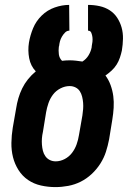

<svg xmlns="http://www.w3.org/2000/svg" viewBox="-20 -755 540 783"><path d="M206 8Q176 8 147 1.5Q118 -5 94.5 -21Q71 -37 55.5 -61.5Q40 -86 33 -114Q26 -142 26.5 -172.5Q27 -203 32 -234L46 -314Q49 -334 55 -354.5Q61 -375 70.5 -394.5Q80 -414 94 -431.5Q108 -449 126 -464Q105 -486 99 -517.5Q93 -549 98 -581Q103 -611 115 -640Q127 -669 150 -691.5Q173 -714 203 -724.5Q233 -735 262 -735L263 -630Q253 -630 245.5 -622.5Q238 -615 232.5 -605.5Q227 -596 224.5 -586.5Q222 -577 221 -567L220 -565Q218 -549 220 -533.5Q222 -518 233 -507Q240 -508 248 -508.5Q256 -509 264 -509Q277 -509 290 -507.5Q303 -506 316 -504Q332 -514 341.5 -530Q351 -546 354 -563V-566Q356 -575 357 -584.5Q358 -594 357 -603Q356 -612 352.5 -621Q349 -630 339 -630V-735Q363 -735 386 -730Q409 -725 427.5 -713Q446 -701 458 -682.5Q470 -664 476 -642.5Q482 -621 481.5 -597Q481 -573 477 -549Q474 -535 469 -520Q464 -505 455.5 -491.5Q447 -478 435 -467Q423 -456 410 -447Q423 -430 431 -408Q439 -386 442 -363Q445 -340 443.5 -315.5Q442 -291 438 -267L425 -187Q420 -161 412 -136Q404 -111 389 -87.5Q374 -64 353.5 -45Q333 -26 309 -14Q285 -2 258.5 3Q232 8 206 8ZM207 -97Q226 -97 244 -106.5Q262 -116 274 -132Q286 -148 292.5 -166.5Q299 -185 302 -204L316 -284Q318 -297 319 -310Q320 -323 319 -335.5Q318 -348 315 -360.5Q312 -373 305.5 -383Q299 -393 288 -398.5Q277 -404 264 -404Q245 -404 226.5 -394.5Q208 -385 196 -369Q184 -353 177.5 -334Q171 -315 168 -297L155 -217Q152 -204 151 -191Q150 -178 151 -165Q152 -152 155 -140Q158 -128 165 -118Q172 -108 183 -102.5Q194 -97 207 -97Z"/></svg>

Font: Iosevka Extrabold
Style: Italic
Weight: 800
Italic angle: -9°
Monospace: yes
Designer: Belleve Invis
Foundry: Belleve Invis
Version: Version 32.5.0; ttfautohint (v1.8.4)